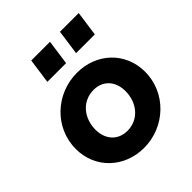

<svg xmlns="http://www.w3.org/2000/svg" viewBox="-216 -932 1087 1087"><g transform="rotate(-45 327.5 -389.0)"><path d="M339 -640 360 -790H210L189 -640ZM569 -640 590 -790H440L419 -640ZM312 12C481 12 621 -121 621 -289C621 -446 500 -558 344 -558C174 -558 34 -426 34 -257C34 -101 156 12 312 12ZM314 -123C238 -123 190 -178 190 -255C190 -349 251 -423 342 -423C418 -423 465 -368 465 -291C465 -197 404 -123 314 -123Z"/></g></svg>

Font: Plus Jakarta Sans ExtraBold
Style: Italic
Weight: 800
Italic angle: -8°
Designer: Gumpita Rahayu
Foundry: Tokotype
Version: Version 2.071;gftools[0.9.30]